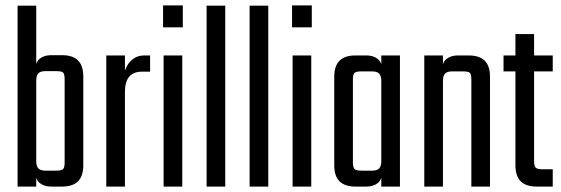

<svg xmlns="http://www.w3.org/2000/svg" viewBox="-20 -690 2074 710"><path d="M219 -262H288V-79Q288 -39 268.5 -19.5Q249 0 209 0H169Q143 0 126.5 -13.5Q110 -27 110 -61V-117L114 -118V-95Q114 -75 122 -67Q130 -59 148 -59H188Q208 -59 213.5 -65Q219 -71 219 -90ZM288 -225H219V-396Q219 -416 213.5 -421.5Q208 -427 188 -427H148Q130 -427 122 -419Q114 -411 114 -391V-357H110V-425Q110 -459 126.5 -472.5Q143 -486 169 -486H209Q249 -486 268.5 -466.5Q288 -447 288 -407ZM45 -669H114V-60V-53V0H45Z M535 -485V-425H505Q442 -425 442 -350V-331H438V-404Q438 -421 446.5 -440Q455 -459 472 -472Q489 -485 514 -485ZM442 0H373V-485H442V-400V-395Z M654 0H585V-485H654ZM583 -589V-670H656V-589Z M813 0H744V-669H813Z M972 0H903V-669H972Z M1131 0H1062V-485H1131ZM1060 -589V-670H1133V-589Z M1285 -224H1216V-406Q1216 -446 1235.5 -465.5Q1255 -485 1295 -485H1335Q1361 -485 1377.5 -471.5Q1394 -458 1394 -424V-362H1390V-390Q1390 -410 1382 -418Q1374 -426 1356 -426H1316Q1297 -426 1291 -420.5Q1285 -415 1285 -395ZM1459 0H1390V-422V-430V-485H1459ZM1216 -261H1285V-90Q1285 -71 1291 -65Q1297 -59 1316 -59H1356Q1374 -59 1382 -67Q1390 -75 1390 -95V-121H1394V-61Q1394 -27 1377.5 -13.5Q1361 0 1335 0H1295Q1255 0 1235.5 -19.5Q1216 -39 1216 -79Z M1618 0H1549V-485H1618V-433V-426ZM1792 0H1723V-395Q1723 -415 1717.5 -420.5Q1712 -426 1692 -426H1652Q1634 -426 1626 -418Q1618 -410 1618 -390V-356H1614V-424Q1614 -458 1630.5 -471.5Q1647 -485 1673 -485H1713Q1753 -485 1772.5 -465.5Q1792 -446 1792 -406Z M1955 -564V-95Q1955 -76 1961 -70Q1967 -64 1986 -64H2024V0H1965Q1925 0 1905.5 -19.5Q1886 -39 1886 -79V-564ZM2024 -485V-426H1842V-485Z"/></svg>

Font: Teko Variable Light
Style: Regular
Weight: 300
Designer: Manushi Parikh, Jonny Pinhorn
Foundry: Indian Type Foundry
Version: Version 3.000